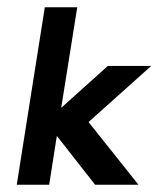

<svg xmlns="http://www.w3.org/2000/svg" viewBox="-20 -507 435 527"><path d="M26 0H115L136 -134L241 0H360L223 -172L395 -326H276L148 -211L192 -487H103Z"/></svg>

Font: Rabbid Highway Sign II Hop
Style: Obl
Weight: 400
Foundry: Cannot Into Space Fonts
Version: Version 0.277